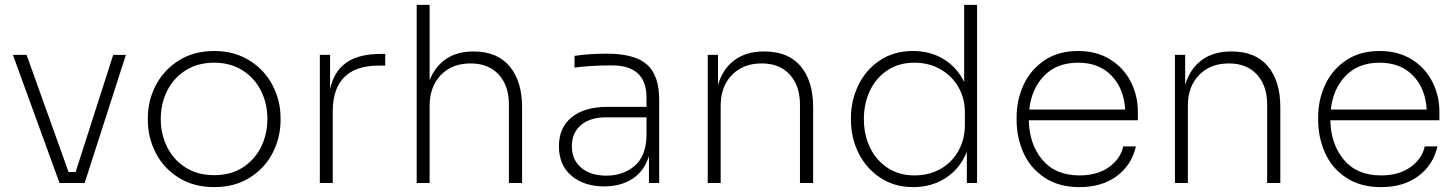

<svg xmlns="http://www.w3.org/2000/svg" viewBox="-20 -750 5969 787"><path d="M33 -525H89L261 -45H290L444 -525H496L327 0H224Z M586 -257V-267Q586 -338 619 -401Q652 -464 713.5 -502.5Q775 -541 858 -541Q940 -541 1002 -502.5Q1064 -464 1097 -401Q1130 -338 1130 -267V-257Q1130 -187 1098 -124Q1066 -61 1004 -22Q942 17 858 17Q774 17 712 -22Q650 -61 618 -124Q586 -187 586 -257ZM1076 -262Q1076 -326 1049.5 -378.5Q1023 -431 973.5 -462Q924 -493 858 -493Q791 -493 741.5 -462Q692 -431 665.5 -378.5Q639 -326 639 -262Q639 -200 665 -147.5Q691 -95 740.5 -63.5Q790 -32 858 -32Q926 -32 975 -63.5Q1024 -95 1050 -147.5Q1076 -200 1076 -262Z M1291 -525H1333V-385Q1349 -458 1400 -493.5Q1451 -529 1541 -529H1559V-481H1531Q1438 -481 1391 -433.5Q1344 -386 1344 -294V0H1291Z M1688 -730H1741V-421Q1763 -477 1808 -508Q1853 -539 1920 -539H1922Q2018 -539 2069 -478Q2120 -417 2120 -310V0H2066V-322Q2066 -399 2024 -444.5Q1982 -490 1909 -490Q1832 -490 1786.5 -442Q1741 -394 1741 -315V0H1688Z M2640 -110Q2621 -49 2573 -17.5Q2525 14 2457 14Q2374 14 2322.5 -29.5Q2271 -73 2271 -151Q2271 -227 2323.5 -269.5Q2376 -312 2470 -312H2630V-350Q2630 -482 2488 -482Q2407 -482 2335 -473V-521Q2395 -530 2467 -530Q2583 -530 2632.5 -485Q2682 -440 2682 -342V0H2640ZM2465 -30Q2532 -30 2579.5 -68.5Q2627 -107 2630 -191V-269H2465Q2398 -269 2361 -237Q2324 -205 2324 -151Q2324 -95 2362.5 -62.5Q2401 -30 2465 -30Z M2881 -525H2923V-402Q2942 -467 2990 -503Q3038 -539 3111 -539H3114Q3211 -539 3262 -478.5Q3313 -418 3313 -310V0H3259V-322Q3259 -398 3217.5 -444Q3176 -490 3102 -490Q3026 -490 2980 -442.5Q2934 -395 2934 -317V0H2881Z M3468 -257V-267Q3468 -338 3498.5 -401Q3529 -464 3586.5 -502.5Q3644 -541 3722 -541Q3794 -541 3849 -507Q3904 -473 3932 -414V-730H3985V0H3943V-128Q3916 -60 3858 -21.5Q3800 17 3723 17Q3647 17 3589 -21Q3531 -59 3499.5 -122Q3468 -185 3468 -257ZM3935 -238V-290Q3935 -347 3908.5 -393Q3882 -439 3835 -466Q3788 -493 3728 -493Q3664 -493 3617 -461.5Q3570 -430 3545.5 -377.5Q3521 -325 3521 -262Q3521 -197 3546.5 -144.5Q3572 -92 3619 -61.5Q3666 -31 3728 -31Q3788 -31 3835 -57.5Q3882 -84 3908.5 -131.5Q3935 -179 3935 -238Z M4147 -259V-269Q4147 -340 4175.5 -402Q4204 -464 4261 -502.5Q4318 -541 4399 -541Q4475 -541 4530.5 -506.5Q4586 -472 4615 -415Q4644 -358 4644 -293V-257H4197Q4199 -159 4252.5 -95Q4306 -31 4405 -31Q4478 -31 4525.5 -65Q4573 -99 4584 -150H4636Q4619 -74 4558 -28.5Q4497 17 4405 17Q4320 17 4261.5 -22Q4203 -61 4175 -124Q4147 -187 4147 -259ZM4592 -301Q4587 -387 4536 -440Q4485 -493 4399 -493Q4312 -493 4260 -439.5Q4208 -386 4199 -301Z M4796 -525H4838V-402Q4857 -467 4905 -503Q4953 -539 5026 -539H5029Q5126 -539 5177 -478.5Q5228 -418 5228 -310V0H5174V-322Q5174 -398 5132.5 -444Q5091 -490 5017 -490Q4941 -490 4895 -442.5Q4849 -395 4849 -317V0H4796Z M5383 -259V-269Q5383 -340 5411.5 -402Q5440 -464 5497 -502.5Q5554 -541 5635 -541Q5711 -541 5766.5 -506.5Q5822 -472 5851 -415Q5880 -358 5880 -293V-257H5433Q5435 -159 5488.5 -95Q5542 -31 5641 -31Q5714 -31 5761.5 -65Q5809 -99 5820 -150H5872Q5855 -74 5794 -28.5Q5733 17 5641 17Q5556 17 5497.5 -22Q5439 -61 5411 -124Q5383 -187 5383 -259ZM5828 -301Q5823 -387 5772 -440Q5721 -493 5635 -493Q5548 -493 5496 -439.5Q5444 -386 5435 -301Z"/></svg>

Font: Sora-SIA ExtraLight
Style: Regular
Weight: 200
Designer: Jonathan Barnbrook, Julián Moncada
Foundry: Barnbrook Fonts
Version: Version 2.000